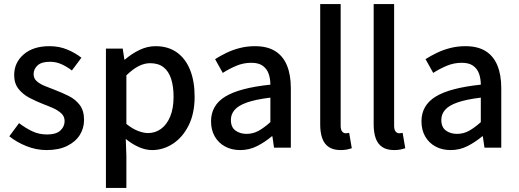

<svg xmlns="http://www.w3.org/2000/svg" viewBox="-20 -729 2563 948"><path d="M210 12Q159 12 110.5 -7.5Q62 -27 26 -56L74 -121Q107 -96 140 -80.5Q173 -65 213 -65Q257 -65 278 -84.5Q299 -104 299 -131Q299 -154 283 -169Q267 -184 242.5 -195Q218 -206 191 -216Q158 -229 125.5 -246Q93 -263 71.5 -290Q50 -317 50 -358Q50 -420 97 -460.5Q144 -501 224 -501Q273 -501 313 -484Q353 -467 382 -444L335 -381Q310 -400 283.5 -412Q257 -424 226 -424Q185 -424 165.5 -406Q146 -388 146 -363Q146 -342 161 -328.5Q176 -315 200 -305Q224 -295 251 -285Q285 -272 318.5 -255.5Q352 -239 373.5 -211Q395 -183 395 -137Q395 -96 374 -62.5Q353 -29 311.5 -8.5Q270 12 210 12Z M503 199V-489H586L594 -435H597Q629 -463 668 -482Q707 -501 748 -501Q810 -501 853 -470.5Q896 -440 918.5 -384Q941 -328 941 -252Q941 -169 911.5 -110Q882 -51 834 -19.5Q786 12 731 12Q699 12 666 -2.5Q633 -17 601 -43L604 40V199ZM711 -72Q747 -72 775.5 -93Q804 -114 820.5 -154Q837 -194 837 -251Q837 -302 825 -339.5Q813 -377 787.5 -397Q762 -417 721 -417Q693 -417 664.5 -402.5Q636 -388 604 -357V-117Q634 -93 661.5 -82.5Q689 -72 711 -72Z M1166 12Q1124 12 1091.5 -5.5Q1059 -23 1040.5 -55Q1022 -87 1022 -130Q1022 -209 1092 -252Q1162 -295 1315 -311Q1315 -340 1306.5 -364.5Q1298 -389 1277.5 -404Q1257 -419 1221 -419Q1182 -419 1146.5 -404Q1111 -389 1080 -369L1042 -437Q1067 -453 1098 -468Q1129 -483 1164.5 -492Q1200 -501 1239 -501Q1300 -501 1339 -476.5Q1378 -452 1397 -405.5Q1416 -359 1416 -294V0H1333L1325 -56H1322Q1289 -28 1250 -8Q1211 12 1166 12ZM1197 -68Q1230 -68 1257.5 -83.5Q1285 -99 1315 -126V-247Q1242 -238 1199.5 -223Q1157 -208 1138.5 -186.5Q1120 -165 1120 -137Q1120 -101 1142.5 -84.5Q1165 -68 1197 -68Z M1662 12Q1626 12 1603.5 -3Q1581 -18 1571 -46.5Q1561 -75 1561 -114V-709H1662V-108Q1662 -88 1669.5 -79.5Q1677 -71 1686 -71Q1690 -71 1694 -71.5Q1698 -72 1704 -73L1717 3Q1708 6 1694.5 9Q1681 12 1662 12Z M1926 12Q1890 12 1867.5 -3Q1845 -18 1835 -46.5Q1825 -75 1825 -114V-709H1926V-108Q1926 -88 1933.5 -79.5Q1941 -71 1950 -71Q1954 -71 1958 -71.5Q1962 -72 1968 -73L1981 3Q1972 6 1958.5 9Q1945 12 1926 12Z M2205 12Q2163 12 2130.5 -5.5Q2098 -23 2079.5 -55Q2061 -87 2061 -130Q2061 -209 2131 -252Q2201 -295 2354 -311Q2354 -340 2345.5 -364.5Q2337 -389 2316.5 -404Q2296 -419 2260 -419Q2221 -419 2185.5 -404Q2150 -389 2119 -369L2081 -437Q2106 -453 2137 -468Q2168 -483 2203.5 -492Q2239 -501 2278 -501Q2339 -501 2378 -476.5Q2417 -452 2436 -405.5Q2455 -359 2455 -294V0H2372L2364 -56H2361Q2328 -28 2289 -8Q2250 12 2205 12ZM2236 -68Q2269 -68 2296.5 -83.5Q2324 -99 2354 -126V-247Q2281 -238 2238.5 -223Q2196 -208 2177.5 -186.5Q2159 -165 2159 -137Q2159 -101 2181.5 -84.5Q2204 -68 2236 -68Z"/></svg>

Font: Assistant ExtraLight SemiBold
Style: Regular
Weight: 600
Version: Version 3.000